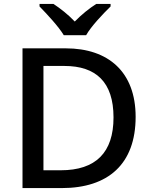

<svg xmlns="http://www.w3.org/2000/svg" viewBox="-20 -961 773 981"><path d="M306 -781H420C445 -826 507 -891 545 -928V-941H472C437 -919 397 -887 362 -851C328 -887 288 -918 253 -941H182V-928C219 -890 279 -826 306 -781ZM673 -364C673 -593 534 -714 316 -714H95V0H295C533 0 673 -123 673 -364ZM560 -361C560 -182 470 -91 290 -91H202V-624H309C470 -624 560 -542 560 -361Z"/></svg>

Font: Noto Sans Medefaidrin Medium
Style: Regular
Weight: 500
Designer: Dalton Maag Ltd
Foundry: Dalton Maag Ltd
Version: Version 1.002